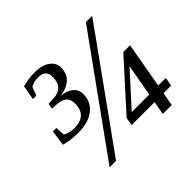

<svg xmlns="http://www.w3.org/2000/svg" viewBox="-151 -856 1053 1053"><g transform="rotate(-45 375.0 -329.5)"><path d="M201.7 0H151.9L622.6 -654.8H671.4ZM164.6 -254.9Q109.9 -254.9 58.1 -268.1L70.8 -358.9H97.7L101.1 -304.2Q110.8 -297.9 128.7 -293Q146.5 -288.1 164.6 -288.1Q214.8 -288.1 240 -311Q265.1 -334 265.1 -382.8Q265.1 -442.9 197.3 -448.2L155.8 -451.2L161.6 -482.9L204.1 -484.9Q239.3 -486.3 260.5 -507.3Q281.7 -528.3 281.7 -573.2Q281.7 -626 222.2 -626Q190.4 -626 164.1 -611.8L145.5 -562H118.7L133.8 -646Q185.5 -659.2 227.5 -659.2Q283.7 -659.2 317.1 -636.2Q350.6 -613.3 350.6 -574.2Q350.6 -530.3 322.8 -502.7Q294.9 -475.1 239.7 -466.8Q286.1 -461.4 310.1 -440.2Q334 -418.9 334 -384.8Q334 -326.7 288.8 -290.8Q243.7 -254.9 164.6 -254.9ZM647.9 -78.1 634.3 -0.5H564.9L578.6 -78.1H400.4L409.2 -125.5L651.9 -394H704.1L657.2 -128.4H716.3L707 -78.1ZM620.6 -313.5H619.6L451.7 -128.4H587.9Z"/></g></svg>

Font: Tinos
Style: Italic
Weight: 400
Italic angle: -16.333°
Designer: Steve Matteson
Foundry: Monotype Imaging Inc.
Version: Version 1.32